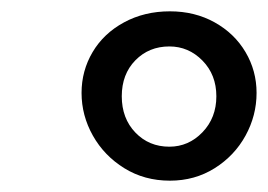

<svg xmlns="http://www.w3.org/2000/svg" viewBox="-20 -695 473 339"><path d="M124 -531Q124 -570 143.5 -603Q163 -636 199 -655.5Q235 -675 280 -675Q324 -675 359 -655.5Q394 -636 413.5 -603Q433 -570 433 -531Q433 -491 413.5 -455.5Q394 -420 359 -398Q324 -376 280 -376Q235 -376 199.5 -398Q164 -420 144 -455.5Q124 -491 124 -531ZM362 -525Q362 -563 337.5 -588Q313 -613 279 -613Q243 -613 219 -588.5Q195 -564 195 -525Q195 -486 219 -461Q243 -436 279 -436Q313 -436 337.5 -461.5Q362 -487 362 -525Z"/></svg>

Font: EB Garamond ExtraBold
Style: Italic
Weight: 800
Italic angle: -17.2°
Designer: Georg Duffner and Octavio Pardo
Foundry: Georg Duffner
Version: Version 1.000